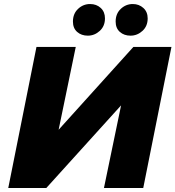

<svg xmlns="http://www.w3.org/2000/svg" viewBox="-20 -933 871 953"><path d="M21 0 161 -700H356L271 -289L642 -700H831L691 0H496L581 -410L210 0ZM628 -756Q596 -756 575 -774.5Q554 -793 554 -826Q554 -865 579.5 -889Q605 -913 639 -913Q670 -913 691.5 -893.5Q713 -874 713 -842Q713 -803 687 -779.5Q661 -756 628 -756ZM416 -756Q384 -756 363 -774.5Q342 -793 342 -826Q342 -865 367.5 -889Q393 -913 427 -913Q459 -913 480 -893.5Q501 -874 501 -842Q501 -803 475 -779.5Q449 -756 416 -756Z"/></svg>

Font: Montserrat ExtraBold
Style: Italic
Weight: 800
Italic angle: -11.3°
Designer: Julieta Ulanovsky
Foundry: Julieta Ulanovsky
Version: Version 9.000; ttfautohint (v1.8.4.7-5d5b)